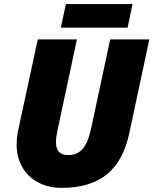

<svg xmlns="http://www.w3.org/2000/svg" viewBox="-20 -906 748 936"><path d="M708 -713.9 610.8 -258.8Q582 -121.6 501 -55.9Q419.9 9.8 280.8 9.8Q215.3 9.8 165.3 -17.1Q115.2 -43.9 88.1 -92.3Q61 -140.6 61 -200.2Q61 -231.4 66.9 -263.2L164.1 -713.9H355L259.8 -268.1Q252.9 -234.9 252.9 -211.9Q252.9 -149.9 312 -149.9Q357.9 -149.9 384 -181.4Q410.2 -212.9 423.8 -277.8L517.1 -713.9ZM301.3 -886.2H626L602.1 -771H276.4Z"/></svg>

Font: Open Sans Extrabold
Style: Italic
Weight: 800
Italic angle: -12°
Foundry: Ascender Corporation
Version: Version 1.10